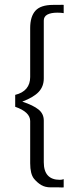

<svg xmlns="http://www.w3.org/2000/svg" viewBox="-20 -746 330 820"><path d="M125 17.1Q108.9 -3.4 108.9 -48.8V-229Q108.9 -267.6 44.9 -290V-340.8Q76.7 -348.6 92.8 -367.9Q108.9 -387.2 108.9 -417V-626Q108.9 -675.3 131.3 -700.2Q153.8 -725.1 207 -725.1H232.9L245.1 -725.6Q249.5 -725.6 252 -725.1V-689.9Q241.2 -691.9 225.1 -691.9Q197.3 -691.9 182.1 -683.6Q167 -675.3 167 -658.2V-411.1Q167 -377 145.5 -353.8Q124 -330.6 75.2 -312Q122.1 -296.4 144.5 -278.3Q167 -260.3 167 -231V-53.2Q167 22 235.8 22Q244.6 22 252 19V54.2Q249.5 54.7 245.1 54.7L231.9 54.2H196.8Q172.9 54.2 156 44.2Q139.2 34.2 125 17.1Z"/></svg>

Font: Acari Sans Light
Style: Regular
Weight: 300
Designer: Alfredo Marco Pradil and Stefan Peev
Foundry: Hanken Design Co.
Version: Version 1.045;January 11, 2019;FontCreator 11.5.0.2425 64-bi